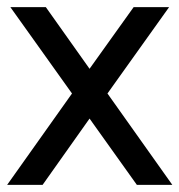

<svg xmlns="http://www.w3.org/2000/svg" viewBox="-20 -516 501 536"><path d="M0 0 181 -255 9 -496H108L230 -324L353 -496H452L280 -255L461 0H362L230 -185L99 0Z"/></svg>

Font: Atkinson Hyperlegible Pro
Style: Regular
Weight: 400
Designer: Elliott Scott, Megan Eiswerth, Linus Boman, Theodore Petrosky, Jacob Perez
Foundry: Braille Institute
Version: Version 1.5.1